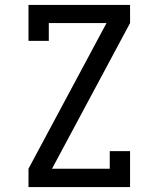

<svg xmlns="http://www.w3.org/2000/svg" viewBox="-20 -755 640 775"><path d="M95 0V-74L410 -662H177V-590H95V-735H505V-662L190 -74H423V-145H505V0Z"/></svg>

Font: Iosevka Slab Extended
Style: Regular
Weight: 400
Width: 7
Monospace: yes
Designer: Belleve Invis
Foundry: Belleve Invis
Version: Version 11.1.1; ttfautohint (v1.8.3)